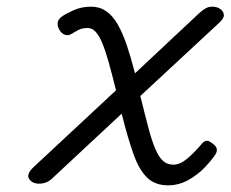

<svg xmlns="http://www.w3.org/2000/svg" viewBox="-20 -539 692 576"><path d="M484 17Q445 17 421 -6.5Q397 -30 380 -78Q363 -126 345 -198L139 -6Q129 4 119 8Q109 12 97 12Q77 12 67.5 -2Q58 -16 81 -38L328 -268Q316 -317 306 -352.5Q296 -388 286.5 -410.5Q277 -433 266.5 -444Q256 -455 243 -455Q226 -455 214 -448.5Q202 -442 194 -437Q184 -431 174 -435Q164 -439 158 -450Q152 -460 153 -470.5Q154 -481 165 -489Q176 -497 200 -508Q224 -519 254 -519Q279 -519 298.5 -505.5Q318 -492 333 -466Q348 -440 360.5 -403Q373 -366 385 -319L577 -499Q588 -509 597 -514Q606 -519 617 -519Q630 -519 640 -512.5Q650 -506 651.5 -495.5Q653 -485 639 -472L401 -251Q415 -194 425.5 -154.5Q436 -115 446.5 -91Q457 -67 469.5 -56Q482 -45 500 -45Q520 -45 541.5 -63Q563 -81 584 -106Q591 -115 598 -116.5Q605 -118 614 -111Q628 -102 630 -93.5Q632 -85 627 -77Q617 -61 596 -38.5Q575 -16 546 0.5Q517 17 484 17Z"/></svg>

Font: Playwrite US Trad Light
Style: Regular
Weight: 300
Designer: Veronika Burian, José Scaglione
Foundry: TypeTogether
Version: Version 1.003